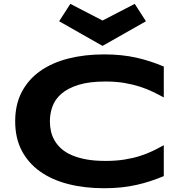

<svg xmlns="http://www.w3.org/2000/svg" viewBox="-20 -975 948 1013"><path d="M844.2 -45.9Q809.1 -31.2 773.4 -19.5Q737.8 -7.8 699.7 0.7Q661.6 9.3 619.4 13.7Q577.1 18.1 528.8 18.1Q426.3 18.1 340.1 -3.9Q253.9 -25.9 191.7 -70.1Q129.4 -114.3 94.7 -180.4Q60.1 -246.6 60.1 -335Q60.1 -423.3 94.7 -489.5Q129.4 -555.7 191.7 -599.9Q253.9 -644 340.1 -666Q426.3 -688 528.8 -688Q577.1 -688 619.4 -683.6Q661.6 -679.2 699.7 -670.7Q737.8 -662.1 773.4 -650.4Q809.1 -638.7 844.2 -624V-460.9Q816.4 -476.1 785.6 -491Q754.9 -505.9 717.8 -517.8Q680.7 -529.8 636.2 -537.4Q591.8 -544.9 536.1 -544.9Q450.7 -544.9 394.3 -527.3Q337.9 -509.8 304.2 -480.5Q270.5 -451.2 256.8 -413.3Q243.2 -375.5 243.2 -335Q243.2 -308.1 249 -282Q254.9 -255.9 268.6 -232.7Q282.2 -209.5 304.2 -189.9Q326.2 -170.4 358.9 -156.2Q391.6 -142.1 435.3 -134Q479 -126 536.1 -126Q591.8 -126 636.2 -133.1Q680.7 -140.1 717.8 -151.9Q754.9 -163.6 785.6 -178.5Q816.4 -193.4 844.2 -209V-45.9ZM351.1 -954.6 521 -866.7 690.9 -954.6 750 -862.8 521 -732.9 292 -862.8Z"/></svg>

Font: Syncopate
Style: Bold
Weight: 700
Designer: Astigmatic (AOETI)
Foundry: Astigmatic (AOETI)
Version: Version 1.001 2011